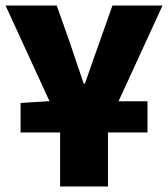

<svg xmlns="http://www.w3.org/2000/svg" viewBox="-30 -670 604 690"><path d="M186 0H358V-194H500V-306H396L554 -650H374L326 -514C309 -465 292 -420 275 -369H271C254 -420 238 -465 222 -514L174 -650H-10L148 -306H140L44 -300V-194H186Z"/></svg>

Font: Source Sans Pro Black
Style: Regular
Weight: 900
Designer: Paul D. Hunt
Foundry: Adobe Systems Incorporated
Version: Version 3.006;hotconv 1.0.111;makeotfexe 2.5.65597